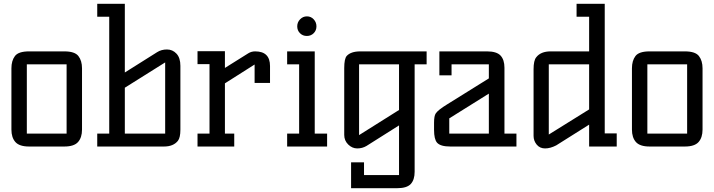

<svg xmlns="http://www.w3.org/2000/svg" viewBox="-20 -770 3752 1009"><path d="M133 0Q82 0 61 -23.5Q40 -47 40 -89V-411Q40 -451 58.5 -475.5Q77 -500 133 -500H318Q373 -500 392 -475.5Q411 -451 411 -411V-89Q411 -47 390 -23.5Q369 0 318 0ZM121 -68H330V-432H121Z M806 -496Q828 -510 857.5 -510Q887 -510 907.5 -488Q928 -466 928 -424V-88Q928 -47 915 -30Q891 0 842 0H491V-68H554V-682H491V-750H636V-389ZM848 -442 636 -309V-68H848Z M1321 -500Q1399 -500 1399 -423V-334H1318V-431L1162 -332V-68H1211V0H1018V-68H1081V-433H1018V-501H1162V-413L1285 -490Q1301 -500 1321 -500Z M1634 -68H1699V0H1489V-68H1552V-432H1489V-500H1634ZM1593 -684Q1614 -684 1628.5 -668.5Q1643 -653 1643 -631.5Q1643 -610 1628.5 -595.5Q1614 -581 1592.5 -581Q1571 -581 1556.5 -595.5Q1542 -610 1542 -631.5Q1542 -653 1557 -668.5Q1572 -684 1593 -684Z M2159 -432V133Q2159 175 2138.5 197Q2118 219 2067 219H1825V83H1893V150H2077V-111L1906 -3Q1884 10 1857.5 10Q1831 10 1810 -10.5Q1789 -31 1789 -61V-412Q1789 -461 1802 -476Q1824 -500 1874 -500H2222V-432ZM2077 -432H1867V-60L2077 -192Z M2694 -68V0H2346Q2295 0 2277 -20Q2261 -38 2261 -88V-125Q2261 -161 2270 -174Q2283 -193 2329 -221L2549 -358V-432H2353V-374H2289V-500H2539Q2590 -500 2610.5 -478Q2631 -456 2631 -414V-68ZM2549 -278 2341 -148V-68H2549Z M3221 -69V0H3076V-115L2903 -6Q2872 10 2844.5 10Q2817 10 2800.5 -10Q2784 -30 2784 -56V-406Q2784 -452 2798 -469Q2822 -500 2874 -500H3076V-682H3010V-750H3158V-69ZM3076 -432H2864V-63L3076 -195Z M3394 0Q3343 0 3322 -23.5Q3301 -47 3301 -89V-411Q3301 -451 3319.5 -475.5Q3338 -500 3394 -500H3579Q3634 -500 3653 -475.5Q3672 -451 3672 -411V-89Q3672 -47 3651 -23.5Q3630 0 3579 0ZM3382 -68H3591V-432H3382Z"/></svg>

Font: Kelly Slab
Style: Regular
Weight: 400
Designer: Denis Masharov
Foundry: Denis Masharov
Version: Version 1.001